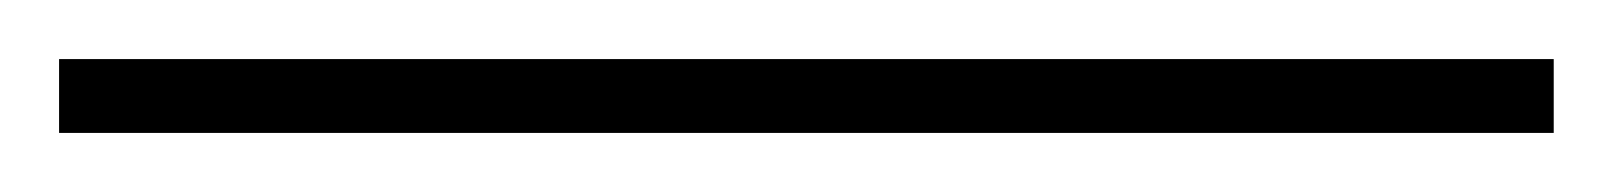

<svg xmlns="http://www.w3.org/2000/svg" viewBox="-23 -805 546 65"><path d="M503 -760H-3V-785H503Z"/></svg>

Font: Noto Sans Bengali Thin
Style: Regular
Weight: 100
Designer: Jelle Bosma - Monotype Design Team
Foundry: Monotype Imaging Inc.
Version: Version 2.003; ttfautohint (v1.8.4.7-5d5b)